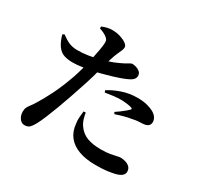

<svg xmlns="http://www.w3.org/2000/svg" viewBox="-173 -1029 1346 1292"><g transform="rotate(30 500.0 -383.5)"><path d="M272.3 -776.8 272.9 -791.8Q293.5 -800.4 313.6 -805Q333.8 -809.7 355.2 -809.1Q385.7 -808.9 414.3 -799.8Q443 -790.8 461.8 -777.3Q480.7 -763.7 480.7 -749.8Q480.7 -737 474.7 -723.2Q468.8 -709.4 459 -687.9Q449.1 -666.4 437.1 -628.2Q431 -607.6 419.9 -566.7Q408.9 -525.8 394.7 -476Q380.4 -426.2 364.1 -378.6Q350.2 -336.3 332.5 -284.5Q314.8 -232.7 295.6 -181Q276.4 -129.3 258.2 -85.3Q240.1 -41.2 225.3 -13.8Q211.9 11.6 197.9 26.5Q184 41.3 156.2 41.3Q133.6 41.3 117.9 19.3Q102.2 -2.7 102.2 -32.7Q102.2 -53.5 109.4 -67.4Q116.6 -81.3 128.7 -96.6Q140.8 -111.8 154.6 -135.4Q182.7 -179.9 217 -248.7Q251.2 -317.6 284.4 -412.7Q295.5 -445.4 306.4 -486.1Q317.3 -526.8 326.7 -568.5Q336 -610.2 342.1 -645.5Q348.3 -680.8 349.9 -701.9Q351.1 -720.9 347.4 -729.6Q343.8 -738.3 331.2 -748.4Q319.6 -757.1 305.2 -764.1Q290.7 -771.1 272.3 -776.8ZM85.4 -623.3Q123.9 -595.3 150.1 -584.9Q176.4 -574.5 207.8 -573.8Q252.1 -573 296.2 -580.2Q340.2 -587.3 370.8 -595.1Q428.2 -609.4 467.8 -625.5Q507.4 -641.7 536.6 -657.1Q551.7 -665.8 563.1 -672.6Q574.5 -679.5 581.2 -679.5Q594.1 -679.5 611.3 -674.5Q628.5 -669.4 641.5 -658.1Q654.6 -646.8 654.6 -627.2Q654.6 -606 634.6 -591Q614.5 -575.9 560.3 -556.7Q543 -550.3 510.5 -540.3Q478 -530.4 439.7 -520.2Q401.3 -509.9 364.2 -502.4Q334.7 -496.9 295.5 -491.5Q256.4 -486.1 227.1 -486.1Q189.4 -486.1 160.7 -495.3Q131.9 -504.5 110.6 -532.3Q89.2 -560 72.9 -614.4ZM516 -419.2 510.5 -433.8Q549.8 -459.9 606.6 -479.4Q663.4 -499 724.4 -499Q773.7 -499 805.7 -489.7Q837.6 -480.3 853.7 -470.9Q876.7 -457.3 886.4 -441Q896.2 -424.7 896.2 -408.6Q896.2 -388.1 881.4 -376.8Q866.7 -365.6 833.5 -365Q820.2 -364.8 804.4 -363.3Q788.5 -361.9 768.5 -357.5Q735.6 -352.6 704.1 -343.8Q672.6 -335.1 645.9 -325.5L637 -338.2Q652.1 -348 670.5 -361.7Q688.9 -375.5 704.5 -388.6Q720.1 -401.8 724.9 -407.1Q733.3 -416.3 720.2 -420.6Q704.8 -426.1 680.6 -429Q656.4 -431.9 634.1 -431.9Q610.2 -431.9 580.2 -428.5Q550.2 -425.1 516 -419.2ZM472.7 -238.8 456.4 -237.8Q453.6 -217.1 451.7 -190.3Q449.8 -163.4 454.1 -139Q459.5 -83.2 490 -44.4Q520.6 -5.6 574.9 14.4Q629.3 34.5 705.6 34.5Q756.1 34.5 790.7 30.2Q825.3 25.8 848.8 20.3Q879.4 13.4 896.7 0.2Q913.9 -13 913.9 -32.6Q913.9 -54.4 900.9 -67.8Q887.8 -81.2 867.8 -87.4Q847.8 -93.5 827.8 -93.5Q818.4 -93.5 801 -89Q783.6 -84.5 754.9 -79.5Q726.2 -74.5 682 -74.5Q621.8 -74.5 577.6 -90.6Q533.5 -106.7 504.1 -148.9Q489.4 -170.4 482.4 -195.3Q475.5 -220.2 472.7 -238.8Z"/></g></svg>

Font: Noto Serif JP
Style: Regular
Weight: 200
Designer: Ryoko NISHIZUKA 西塚涼子 (kana & ideographs); Frank Grießhammer (Latin, Greek & Cyrillic); Wenlong ZHANG 张文龙 (bopomofo); San
Foundry: Adobe
Version: Version 2.001;hotconv 1.1.0;makeotfexe 2.6.0